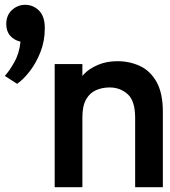

<svg xmlns="http://www.w3.org/2000/svg" viewBox="-68 -777 704 797"><path d="M159 0V-511H274V-390L259 -424Q259 -446.5 280.5 -469.2Q302 -492 338.2 -507.5Q374.5 -523 419 -523Q470 -523 513 -503Q556 -483 582 -436.8Q608 -390.5 608 -312V0H493V-288Q493 -358.5 461.8 -386.2Q430.5 -414 387 -414Q356.5 -414 330.8 -402.8Q305 -391.5 289.5 -364.5Q274 -337.5 274 -290V0ZM3 -429 -48 -462Q-30 -481 -8.8 -518.5Q12.5 -556 17 -604Q-9 -610 -25.5 -628.5Q-42 -647 -42 -677Q-42 -714 -18.2 -735.5Q5.5 -757 36 -757Q70 -757 94 -733Q118 -709 118 -660Q118 -606.5 99.8 -560.5Q81.5 -514.5 55 -480.5Q28.5 -446.5 3 -429Z"/></svg>

Font: Overpass Mono
Style: Bold
Weight: 700
Monospace: yes
Designer: Delve Withrington, Dave Bailey
Foundry: Delve Fonts LLC
Version: Version 4.000